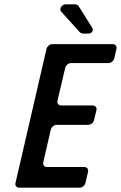

<svg xmlns="http://www.w3.org/2000/svg" viewBox="-20 -872 562 892"><path d="M372 -96H198C186 -96 178 -106 181 -118L216 -270C219 -282 231 -292 243 -292H390C402 -292 414 -302 417 -314L428 -360C431 -372 423 -382 411 -382H264C252 -382 244 -392 247 -404L283 -557C286 -569 298 -579 310 -579H484C496 -579 508 -589 511 -601L521 -645C524 -657 516 -667 504 -667H223C211 -667 199 -657 196 -645L52 -22C49 -10 57 0 69 0H350C362 0 374 -10 377 -22L389 -74C392 -86 384 -96 372 -96ZM365 -716H392C406 -716 416 -731 409 -742L345 -844C343 -848 334 -852 330 -852H286C266 -852 253 -829 265 -817L352 -721C354 -719 362 -716 365 -716Z"/></svg>

Font: DIN Rundschrift
Style: MittelKursiv
Weight: 400
Version: Version 1.027